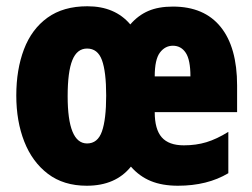

<svg xmlns="http://www.w3.org/2000/svg" viewBox="-20 -583 805 613"><path d="M532 -562Q632 -562 684.5 -497Q737 -432 737 -310V-225H474Q474 -170 496.5 -144.5Q519 -119 567 -119Q606 -119 639 -129Q672 -139 709 -162V-30Q642 10 548 10Q498 10 461.5 -5Q425 -20 398 -51Q349 10 257 10Q183 10 133 -28Q83 -66 57.5 -131Q32 -196 32 -278Q32 -361 56.5 -425.5Q81 -490 131.5 -526.5Q182 -563 259 -563Q347 -563 396 -505Q421 -534 453.5 -548Q486 -562 532 -562ZM532 -437Q507 -437 490.5 -415Q474 -393 474 -339H588Q588 -392 573 -414.5Q558 -437 532 -437ZM258 -428Q226 -428 211 -391Q196 -354 196 -276Q196 -125 258 -125Q292 -125 305.5 -163.5Q319 -202 319 -278Q319 -354 305.5 -391Q292 -428 258 -428Z"/></svg>

Font: Noto Sans Khmer UI ExtraCondensed Black
Style: Regular
Weight: 900
Width: 2
Designer: Danh Hong and the Monotype Design Team
Foundry: Monotype Imaging Inc.
Version: Version 2.002; ttfautohint (v1.8.4.7-5d5b)